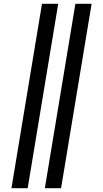

<svg xmlns="http://www.w3.org/2000/svg" viewBox="-20 -843 540 1006"><path d="M215 143 375 -823H460L300 143ZM40 143 200 -823H285L125 143Z"/></svg>

Font: Iosevka Term Curly Semibold
Style: Italic
Weight: 600
Italic angle: -9°
Designer: Belleve Invis
Foundry: Belleve Invis
Version: Version 32.3.0